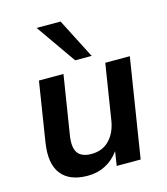

<svg xmlns="http://www.w3.org/2000/svg" viewBox="-114 -847 823 945"><g transform="rotate(-15 298.0 -374.0)"><path d="M217 10Q125 10 83 -43Q41 -96 57 -201L105 -505H230L182 -203Q173 -143 193 -116Q213 -89 262 -89Q318 -89 353 -125Q388 -161 398 -221L443 -505H568L488 0H366L377 -72Q348 -32 307.5 -11Q267 10 217 10ZM303 -555 161 -758H283L387 -555Z"/></g></svg>

Font: Mulish
Style: Bold Italic
Weight: 700
Italic angle: -9°
Designer: Vernon Adams
Foundry: Vernon Adams
Version: Version 3.603; ttfautohint (v1.8.3)